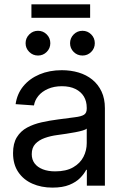

<svg xmlns="http://www.w3.org/2000/svg" viewBox="-20 -854 567 883"><path d="M221.2 8.8Q169.9 8.8 128.9 -9.3Q87.9 -27.3 64 -62.7Q40 -98.1 40 -149.9Q40 -194.8 57.6 -223.1Q75.2 -251.5 104.7 -267.3Q134.3 -283.2 171.4 -291.5Q208.5 -299.8 247.1 -304.7Q295.9 -311.5 325 -314.9Q354 -318.4 366.5 -326.4Q378.9 -334.5 378.9 -354V-358.4Q378.9 -388.2 365.7 -410.2Q352.5 -432.1 326.9 -444.8Q301.3 -457.5 264.6 -457.5Q228.5 -457.5 200.7 -445.3Q172.9 -433.1 156.5 -413.1Q140.1 -393.1 136.2 -369.1L51.8 -375Q58.6 -422.9 87.4 -457.8Q116.2 -492.7 161.9 -512Q207.5 -531.2 264.2 -531.2Q305.2 -531.2 341.3 -520.5Q377.4 -509.8 404.5 -487.8Q431.6 -465.8 447 -433.1Q462.4 -400.4 462.4 -356.4V0H379.4V-73.2H376.5Q367.2 -54.7 348.6 -35.6Q330.1 -16.6 299.1 -3.9Q268.1 8.8 221.2 8.8ZM233.9 -65.9Q284.2 -65.9 316.4 -84.5Q348.6 -103 363.8 -132.6Q378.9 -162.1 378.9 -195.8V-262.7Q374 -257.8 359.9 -253.7Q345.7 -249.5 325.9 -245.8Q306.2 -242.2 284.4 -238.8Q262.7 -235.4 243.2 -232.9Q212.9 -229 186 -219.5Q159.2 -210 142.6 -192.4Q126 -174.8 126 -145Q126 -120.1 139.2 -102.5Q152.3 -85 176.8 -75.4Q201.2 -65.9 233.9 -65.9ZM359.4 -598.6Q335.4 -598.6 318.8 -615.2Q302.2 -631.8 302.2 -655.3Q302.2 -678.7 318.8 -695.6Q335.4 -712.4 359.4 -712.4Q382.8 -712.4 399.4 -695.8Q416 -679.2 416 -655.3Q416 -631.8 399.4 -615.2Q382.8 -598.6 359.4 -598.6ZM154.8 -598.6Q131.3 -598.6 114.5 -615.2Q97.7 -631.8 97.7 -655.3Q97.7 -678.7 114.5 -695.6Q131.3 -712.4 154.8 -712.4Q178.2 -712.4 194.8 -695.8Q211.4 -679.2 211.4 -655.3Q211.4 -631.8 194.8 -615.2Q178.2 -598.6 154.8 -598.6ZM394.5 -834V-772H124.5V-834Z"/></svg>

Font: Inter 28pt
Style: Regular
Weight: 400
Designer: Rasmus Andersson
Foundry: rsms
Version: Version 4.001;git-66647c0bb